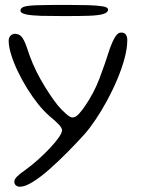

<svg xmlns="http://www.w3.org/2000/svg" viewBox="-20 -562 562 764"><path d="M60 181Q48.5 181 42.8 175.2Q37 169.5 37 161.5Q37 151 48.5 139.8Q60 128.5 76.5 117.5Q105 97 131.8 73Q158.5 49 180 26Q201.5 3 214.2 -15.5Q227 -34 227 -44Q227 -52.5 214 -66.5Q201 -80.5 176.5 -100.5Q154.5 -119.5 131.5 -148.2Q108.5 -177 87.5 -211Q66.5 -245 50 -279.8Q33.5 -314.5 24 -345.8Q14.5 -377 14.5 -400.5Q14.5 -408.5 18 -414.8Q21.5 -421 27.2 -424.2Q33 -427.5 40 -427.5Q54.5 -427.5 64.8 -417Q75 -406.5 86 -375.5Q108 -305 142.2 -245Q176.5 -185 208.5 -144.5Q225 -124.5 242.2 -109.5Q259.5 -94.5 268 -94.5Q281 -94.5 294.2 -109.2Q307.5 -124 317.5 -139Q353.5 -191 375.5 -248.8Q397.5 -306.5 418.5 -373Q428 -398.5 438.5 -415.5Q449 -432.5 461.5 -432.5Q475.5 -432.5 481 -424Q486.5 -415.5 486.5 -403Q486.5 -370 475.5 -329.2Q464.5 -288.5 446.2 -245.2Q428 -202 405.5 -160.8Q383 -119.5 359.5 -84.8Q336 -50 315 -26.5Q285.5 6 249.8 42.2Q214 78.5 178.2 110.2Q142.5 142 111.2 161.5Q80 181 60 181ZM233 -498Q183 -498 144.2 -499Q105.5 -500 83.5 -504.8Q61.5 -509.5 61.5 -520Q61.5 -530.5 75.8 -535.2Q90 -540 129.2 -541.2Q168.5 -542.5 244 -542.5Q291.5 -542.5 329 -541.5Q366.5 -540.5 388.2 -536.8Q410 -533 410 -524.5Q410 -512 390.8 -506.2Q371.5 -500.5 332.5 -499.2Q293.5 -498 233 -498Z"/></svg>

Font: Gluten ExtraLight
Style: Regular
Weight: 250
Designer: Tyler Finck
Foundry: Etcetera Type Company
Version: Version 1.300